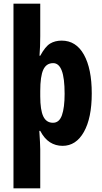

<svg xmlns="http://www.w3.org/2000/svg" viewBox="-20 -780 551 1040"><path d="M477 -274Q477 -141 434.5 -65.5Q392 10 319 10Q281 10 250.5 -9.5Q220 -29 198 -71H193Q195 -37 196.5 -12.5Q198 12 198 28V240H53V-760H198V-584Q198 -557 197 -530.5Q196 -504 194 -478H198Q225 -528 251.5 -544Q278 -560 314 -560Q392 -560 434.5 -484Q477 -408 477 -274ZM330 -272Q330 -357 314.5 -397.5Q299 -438 268 -438Q231 -438 214.5 -402.5Q198 -367 198 -287V-258Q198 -184 214.5 -149.5Q231 -115 267 -115Q301 -115 315.5 -156Q330 -197 330 -272Z"/></svg>

Font: Noto Sans Hebrew ExtraCondensed ExtraBold
Style: Regular
Weight: 800
Width: 2
Designer: Monotype Design Team
Foundry: Monotype Imaging Inc.
Version: Version 2.004; ttfautohint (v1.8.4.7-5d5b)